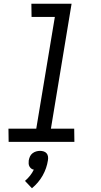

<svg xmlns="http://www.w3.org/2000/svg" viewBox="-20 -755 540 1022"><path d="M26 0 25 -70H173L272 -665H148L147 -735H361L251 -70H375L376 0ZM150 247 113 208Q128 195 140 180Q152 165 160 148Q152 147 146 142Q140 137 136.5 130.5Q133 124 132.5 115.5Q132 107 133 99Q135 88 139.5 78Q144 68 153 61Q162 54 172.5 51Q183 48 193 48Q203 48 212.5 51Q222 54 228 61Q234 68 235.5 78Q237 88 235 99Q232 119 225 139.5Q218 160 207 179.5Q196 199 181.5 216Q167 233 150 247Z"/></svg>

Font: Iosevka SS18
Style: Italic
Weight: 400
Italic angle: -9°
Monospace: yes
Designer: Belleve Invis
Foundry: Belleve Invis
Version: Version 25.1.1; ttfautohint (v1.8.4)